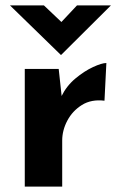

<svg xmlns="http://www.w3.org/2000/svg" viewBox="-20 -693 450 713"><path d="M198 -437 211 -317 208 -335Q227 -374 260 -401.5Q293 -429 325.5 -444Q358 -459 375 -459L368 -319Q319 -325 284 -303Q249 -281 230 -245Q211 -209 211 -171V0H72V-437ZM143 -673 221 -599 187 -589 266 -673H392L207 -489H206L17 -673Z"/></svg>

Font: Josefin Sans Thin
Style: Bold
Weight: 700
Version: Version 2.000